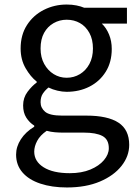

<svg xmlns="http://www.w3.org/2000/svg" viewBox="-20 -577 604 847"><path d="M275 250Q209 250 158 233Q107 216 79 183.5Q51 151 51 105Q51 70 72 37.5Q93 5 131 -18V-23Q110 -36 96 -58Q82 -80 82 -112Q82 -146 101.5 -172Q121 -198 142 -213V-217Q115 -238 93 -276Q71 -314 71 -363Q71 -423 99 -466.5Q127 -510 173.5 -533.5Q220 -557 274 -557Q298 -557 317.5 -553Q337 -549 351 -543H540V-473H429Q449 -454 461 -425Q473 -396 473 -361Q473 -303 446.5 -260.5Q420 -218 375 -195Q330 -172 274 -172Q255 -172 233.5 -177Q212 -182 194 -191Q179 -179 169 -164Q159 -149 159 -126Q159 -101 179 -84Q199 -67 254 -67H361Q455 -67 502.5 -36Q550 -5 550 62Q550 112 516 155Q482 198 420.5 224Q359 250 275 250ZM274 -234Q306 -234 332.5 -250Q359 -266 374.5 -295Q390 -324 390 -363Q390 -403 374.5 -431.5Q359 -460 333 -475Q307 -490 274 -490Q243 -490 216.5 -475Q190 -460 174.5 -432Q159 -404 159 -363Q159 -324 175 -295Q191 -266 217 -250Q243 -234 274 -234ZM288 187Q340 187 378.5 171Q417 155 438.5 129.5Q460 104 460 77Q460 38 432 23Q404 8 350 8H256Q241 8 222.5 6.5Q204 5 186 0Q157 20 144 44.5Q131 69 131 92Q131 135 172.5 161Q214 187 288 187Z"/></svg>

Font: Noto Sans HK
Style: Regular
Weight: 400
Designer: Ryoko NISHIZUKA 西塚涼子 (kana, bopomofo & ideographs); Paul D. Hunt (Latin, Greek & Cyrillic); Sandoll Communications 산돌커뮤니
Foundry: Adobe
Version: Version 2.004-H2;hotconv 1.0.118;makeotfexe 2.5.65603